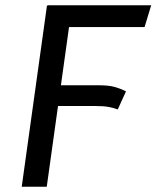

<svg xmlns="http://www.w3.org/2000/svg" viewBox="-20 -709 594 729"><path d="M458.4 -362.1 427.1 -293.5Q411 -299.5 392 -303Q373 -306.5 341 -306.5H159.3L170.4 -385.2H356.2Q392.2 -385.2 414.3 -379.1Q436.4 -373.1 458.4 -362.1ZM62.5 0 158.5 -689.1 244.4 -622.6 157.5 0ZM160.4 -689.1H554.1L529 -606.3H227.4Z"/></svg>

Font: Fira Sans Variable
Style: Italic
Weight: 397
Italic angle: -8°
Designer: Carrois Corporate & Edenspiekermann AG
Foundry: Carrois Corporate GbR & Edenspiekermann AG
Version: Version 4.202